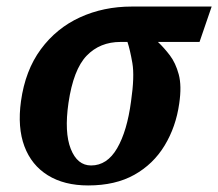

<svg xmlns="http://www.w3.org/2000/svg" viewBox="-20 -556 666 586"><path d="M249 10Q176 10 126 -21Q76 -52 54.5 -109.5Q33 -167 44 -247Q57 -341 104.5 -405.5Q152 -470 224 -503Q296 -536 382 -536H626L589 -428H462Q481 -410 498.5 -387Q516 -364 525.5 -329Q535 -294 527 -240Q517 -169 482.5 -112Q448 -55 390 -22.5Q332 10 249 10ZM258 -51Q307 -51 337.5 -103.5Q368 -156 380 -247Q391 -323 384 -363.5Q377 -404 369 -428H348Q285 -428 244.5 -386Q204 -344 189 -242Q176 -152 196 -101.5Q216 -51 258 -51Z"/></svg>

Font: Noto Serif SemiCondensed
Style: Bold Italic
Weight: 700
Width: 4
Italic angle: -12°
Designer: Monotype Design Team
Foundry: Monotype Imaging Inc.
Version: Version 2.014